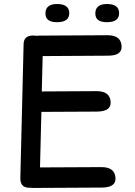

<svg xmlns="http://www.w3.org/2000/svg" viewBox="-20 -909 665 949"><path d="M171.9 -732.9Q166 -732.9 160.6 -731.9Q152.8 -733.4 142.6 -733.4Q97.7 -732.9 96.7 -691.4L80.6 -30.8Q79.1 18.1 123 19Q127 19 130.9 19Q135.7 20 141.6 20L483.4 18.1Q552.2 17.6 550.8 -27.3Q549.3 -83.5 480.5 -83L177.7 -81.5L184.6 -356L459.5 -357.4Q528.3 -358.4 526.9 -402.8Q525.4 -459 456.5 -458.5L186.5 -457L190.9 -631.8Q352.1 -632.8 513.7 -633.8Q582.5 -633.8 581.1 -678.7Q579.6 -735.4 510.7 -734.9ZM508.8 -889.2Q451.2 -889.2 451.2 -842.3Q451.2 -799.3 507.8 -799.3Q568.8 -799.3 568.8 -843.8Q568.8 -889.2 508.8 -889.2ZM262.2 -889.2Q204.6 -889.2 204.6 -842.3Q204.6 -799.3 261.2 -799.3Q322.3 -799.3 322.3 -843.8Q322.3 -889.2 262.2 -889.2Z"/></svg>

Font: Comic Relief
Style: Regular
Weight: 400
Designer: Jeff Davis
Foundry: Loudifier
Version: Version 1.200; ttfautohint (v1.8.4.7-5d5b)